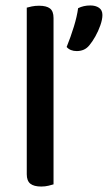

<svg xmlns="http://www.w3.org/2000/svg" viewBox="-20 -677 395 703"><path d="M78 -264 176 -254V-2Q170 0 157.5 3Q145 6 131 6Q104 6 91 -4.5Q78 -15 78 -39ZM176 -206 78 -215V-649Q84 -651 96.5 -653.5Q109 -656 123 -656Q150 -656 163 -646Q176 -636 176 -611ZM307 -511Q298 -500 286.5 -495Q275 -490 261 -490Q237 -490 224 -505Q239 -542 250.5 -579.5Q262 -617 266 -647Q276 -652 287 -654.5Q298 -657 311 -657Q330 -657 342.5 -648.5Q355 -640 355 -622Q355 -606 347.5 -584.5Q340 -563 329 -543.5Q318 -524 307 -511Z"/></svg>

Font: Baloo Tamma 2 Medium
Style: Regular
Weight: 500
Designer: Divya Kowshik, Shuchita Grover and Ek Type
Foundry: Ek Type
Version: Version 1.700